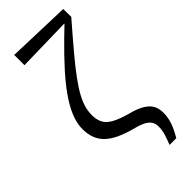

<svg xmlns="http://www.w3.org/2000/svg" viewBox="-296 -792 1047 1047"><g transform="rotate(-45 227.0 -269.0)"><path d="M322 204Q334 174 342.5 147Q351 120 351 91Q351 70 342 54.5Q333 39 311 26.5Q289 14 248 4Q196 -10 158 -27.5Q120 -45 95.5 -68Q71 -91 59 -122Q47 -153 47 -193Q47 -227 59 -264Q71 -301 96.5 -344Q122 -387 163 -437.5Q204 -488 262.5 -548.5Q321 -609 398 -682L383 -646V-670L70 -663V-742L436 -730L437 -669Q363 -584 310.5 -521.5Q258 -459 224 -412.5Q190 -366 171 -330.5Q152 -295 144.5 -266.5Q137 -238 137 -211Q137 -175 150 -150Q163 -125 195.5 -107Q228 -89 285 -73Q337 -60 367.5 -41.5Q398 -23 410.5 1Q423 25 423 57Q423 82 417 106.5Q411 131 400 154.5Q389 178 374 204Z"/></g></svg>

Font: Source Serif 4
Style: Regular
Weight: 400
Designer: Frank Grießhammer
Foundry: Adobe Systems Incorporated
Version: Version 4.004;hotconv 1.0.116;makeotfexe 2.5.65601